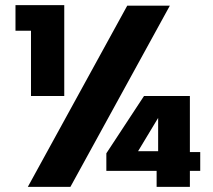

<svg xmlns="http://www.w3.org/2000/svg" viewBox="-20 -724 826 744"><path d="M87.9 0 473.1 -702.1H638.2L252.9 0ZM715.8 -134.8H755.9V-62H715.8V0H586.9V-62H392.1V-129.9L538.1 -352.1H715.8ZM515.1 -138.2H592.8V-267.1ZM100.1 -352.1V-605H40V-704.1H229V-352.1Z"/></svg>

Font: SVN-Poppins
Style: Bold
Weight: 700
Designer: Ninad Kale (Devanagari), Jonny Pinhorn (Latin)
Foundry: Indian Type Foundry
Version: Version 3.200;PS 1.000;hotconv 16.6.54;makeotf.lib2.5.65590